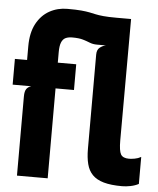

<svg xmlns="http://www.w3.org/2000/svg" viewBox="-88 -850 743 903"><g transform="rotate(5 284.0 -398.0)"><path d="M522 6.5Q469.5 6.5 435.2 -3.2Q401 -13 381.8 -32.8Q362.5 -52.5 354.8 -83Q347 -113.5 347 -154.5V-599.5Q347 -623 361 -633.5Q375 -644 389 -646.5H347Q327.5 -646.5 312.8 -652.5Q298 -658.5 279.2 -664.2Q260.5 -670 228 -670Q209 -670 196.2 -663.8Q183.5 -657.5 177 -641.2Q170.5 -625 170.5 -595.5V0H25.5V-373.5Q25.5 -398.5 33.5 -409.5Q41.5 -420.5 56 -424.5L25.5 -523.5V-610.5Q25.5 -674.5 48.2 -717Q71 -759.5 109.2 -780.8Q147.5 -802 193.5 -802Q236 -802 259.8 -799.8Q283.5 -797.5 298.5 -794.5Q313.5 -791.5 328 -788.2Q342.5 -785 365.2 -782.8Q388 -780.5 428.5 -780.5H496L495 -207.5Q495 -158 504.8 -141.5Q514.5 -125 543.5 -125Q554 -125 570 -127.8Q586 -130.5 600 -138.5V-11Q583 -2 562 2.2Q541 6.5 522 6.5ZM-32 -424.5V-546H257.5V-424.5Z"/></g></svg>

Font: Spline Sans Mono
Style: Bold
Weight: 700
Designer: Eben Sorkin, Mirko Velimirovic
Foundry: Sorkin Type
Version: Version 1.004